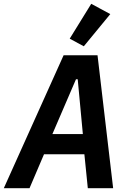

<svg xmlns="http://www.w3.org/2000/svg" viewBox="-49 -988 669 1008"><path d="M412 0 394 -178H182L106 0H-29L285 -698H463L545 0ZM359 -572H350L226 -284H386ZM391 -745 317 -785 430 -968 530 -914Z"/></svg>

Font: IBM Plex Mono SemiBold
Style: Italic
Weight: 600
Italic angle: -9°
Monospace: yes
Designer: Mike Abbink, Paul van der Laan, Pieter van Rosmalen
Foundry: Bold Monday
Version: Version 2.3